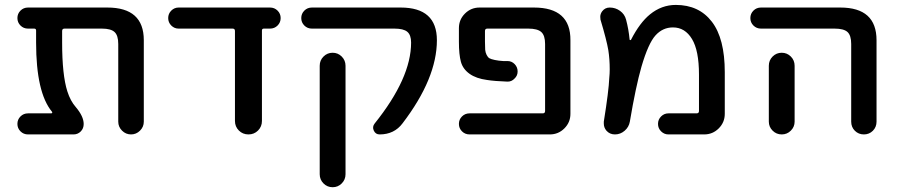

<svg xmlns="http://www.w3.org/2000/svg" viewBox="-20 -576 3699 792"><path d="M246.1 -458Q236.3 -458 236.3 -448.2V-400.4Q236.3 -266.6 257.8 -199.2Q270.5 -159.2 293 -133.8Q325.2 -95.7 325.2 -64.5Q325.2 -45.9 313 -33.7Q300.8 -21.5 283.2 -21.5H95.7Q77.1 -21.5 64.5 -34.2Q51.8 -46.9 51.8 -64.9Q51.8 -83 64.5 -95.7Q77.1 -108.4 95.7 -108.4H191.4Q194.3 -108.4 195.3 -110.8Q196.3 -113.3 194.3 -115.2Q128.9 -194.3 128.9 -400.4V-450.2Q128.9 -458 121.1 -458H95.7Q77.1 -458 64.5 -470.7Q51.8 -483.4 51.8 -501.5Q51.8 -519.5 64.5 -532.2Q77.1 -544.9 95.7 -544.9H422.9Q573.2 -544.9 573.2 -410.2V-74.2Q573.2 -52.7 557.6 -37.1Q542 -21.5 520.5 -21.5Q499 -21.5 483.4 -37.1Q467.8 -52.7 467.8 -74.2V-394.5Q467.8 -429.7 452.6 -443.8Q437.5 -458 400.4 -458Z M1060.5 -77.1Q1060.5 -53.7 1044.4 -37.6Q1028.3 -21.5 1004.9 -21.5Q981.4 -21.5 965.3 -37.6Q949.2 -53.7 949.2 -77.1V-448.2Q949.2 -458 939.5 -458H716.8Q699.2 -458 686.5 -470.7Q673.8 -483.4 673.8 -501.5Q673.8 -519.5 686.5 -532.2Q699.2 -544.9 716.8 -544.9H1093.8Q1112.3 -544.9 1125 -532.2Q1137.7 -519.5 1137.7 -501.5Q1137.7 -483.4 1125 -470.7Q1112.3 -458 1093.8 -458H1068.4Q1060.5 -458 1060.5 -450.2Z M1782.2 -410.2Q1782.2 -252.9 1640.6 -67.4Q1606.4 -21.5 1545.9 -21.5Q1529.3 -21.5 1522 -37.1Q1514.6 -52.7 1525.4 -66.4Q1675.8 -253.9 1675.8 -400.4Q1675.8 -431.6 1660.2 -444.8Q1644.5 -458 1607.4 -458H1266.6Q1248 -458 1235.4 -470.7Q1222.7 -483.4 1222.7 -501.5Q1222.7 -519.5 1235.4 -532.2Q1248 -544.9 1266.6 -544.9H1632.8Q1782.2 -544.9 1782.2 -410.2ZM1298.8 142.6V-304.7Q1298.8 -327.1 1314.5 -342.8Q1330.1 -358.4 1352.1 -358.4Q1374 -358.4 1389.6 -342.8Q1405.3 -327.1 1405.3 -304.7V142.6Q1405.3 165 1389.6 180.7Q1374 196.3 1352.1 196.3Q1330.1 196.3 1314.5 180.7Q1298.8 165 1298.8 142.6Z M2182.6 -544.9Q2334 -544.9 2333 -410.2V-106.4Q2333 -71.3 2308.1 -46.4Q2283.2 -21.5 2248 -21.5H1917Q1898.4 -21.5 1885.7 -34.2Q1873 -46.9 1873 -64.9Q1873 -83 1885.7 -95.7Q1898.4 -108.4 1917 -108.4H2218.8Q2228.5 -108.4 2228.5 -118.2V-394.5Q2228.5 -429.7 2212.9 -443.8Q2197.3 -458 2159.2 -458H1990.2Q1980.5 -458 1980.5 -448.2V-404.3Q1980.5 -381.8 1981.4 -370.6Q1982.4 -359.4 1987.3 -349.6Q1992.2 -339.8 1998.5 -335.9Q2004.9 -332 2021 -328.6Q2037.1 -325.2 2055.7 -324.2Q2063.5 -324.2 2073.2 -324.2Q2090.8 -324.2 2103 -311.5Q2115.2 -298.8 2115.2 -281.2Q2115.2 -263.7 2102.5 -252Q2090.8 -239.3 2074.2 -239.3Q2073.2 -239.3 2073.2 -239.3Q2020.5 -241.2 1989.3 -246.1Q1944.3 -252 1917 -271.5Q1889.6 -291 1881.3 -320.8Q1873 -350.6 1873 -404.3V-460Q1873 -495.1 1897.9 -520Q1922.9 -544.9 1958 -544.9Z M2577.1 -413.1Q2577.1 -411.1 2579.6 -410.6Q2582 -410.2 2583 -412.1Q2619.1 -482.4 2661.1 -516.6Q2709 -555.7 2767.6 -555.7Q2863.3 -555.7 2916.5 -486.3Q2969.7 -417 2969.7 -278.3V-106.4Q2969.7 -71.3 2944.8 -46.4Q2919.9 -21.5 2884.8 -21.5H2737.3Q2719.7 -21.5 2707 -34.2Q2694.3 -46.9 2694.3 -64.9Q2694.3 -83 2707 -95.7Q2719.7 -108.4 2737.3 -108.4H2853.5Q2863.3 -108.4 2863.3 -118.2V-268.6Q2863.3 -367.2 2834.5 -415Q2805.7 -462.9 2755.9 -462.9Q2713.9 -462.9 2684.1 -430.2Q2654.3 -397.5 2626 -300.8Q2602.5 -218.8 2578.1 -74.2Q2574.2 -51.8 2556.6 -36.6Q2539.1 -21.5 2516.6 -21.5Q2495.1 -21.5 2481.4 -37.1Q2470.7 -49.8 2470.7 -66.4Q2470.7 -70.3 2470.7 -74.2Q2491.2 -202.1 2493.2 -253.9Q2495.1 -272.5 2495.1 -290Q2495.1 -332 2489.3 -369.1Q2482.4 -410.2 2457 -495.1Q2456.1 -501 2456.1 -506.8Q2456.1 -518.6 2463.9 -529.3Q2475.6 -544.9 2495.1 -544.9Q2518.6 -544.9 2537.6 -531.2Q2556.6 -517.6 2562.5 -495.1Q2573.2 -455.1 2577.1 -413.1Z M3119.1 -458Q3100.6 -458 3087.9 -470.7Q3075.2 -483.4 3075.2 -501.5Q3075.2 -519.5 3087.9 -532.2Q3100.6 -544.9 3119.1 -544.9H3446.3Q3595.7 -544.9 3595.7 -410.2V-74.2Q3595.7 -51.8 3580.6 -36.6Q3565.4 -21.5 3543.5 -21.5Q3521.5 -21.5 3506.3 -36.6Q3491.2 -51.8 3491.2 -74.2V-394.5Q3491.2 -429.7 3476.1 -443.8Q3460.9 -458 3422.9 -458ZM3257.8 -304.7V-124V-74.2Q3257.8 -52.7 3242.2 -37.1Q3226.6 -21.5 3204.6 -21.5Q3182.6 -21.5 3167 -37.1Q3151.4 -52.7 3151.4 -74.2V-124V-304.7Q3151.4 -327.1 3167 -342.8Q3182.6 -358.4 3204.6 -358.4Q3226.6 -358.4 3242.2 -342.8Q3257.8 -327.1 3257.8 -304.7Z"/></svg>

Font: Gen Jyuu GothicX Medium
Style: Regular
Weight: 500
Designer: Ryoko NISHIZUKA (kana &amp; ideographs); Paul D. Hunt (Latin, Greek &amp; Cyrillic); Wenlong ZHANG (bopomofo); Sandoll C
Version: Version 1.058.20140828